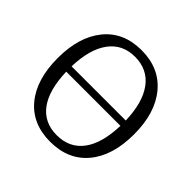

<svg xmlns="http://www.w3.org/2000/svg" viewBox="-169 -821 992 992"><g transform="rotate(45 327.0 -324.5)"><path d="M606 -324Q606 -168 532 -79Q458 10 326 10Q195 10 121.5 -79Q48 -168 48 -324Q48 -479 121.5 -569Q195 -659 326 -659Q457 -659 531.5 -569Q606 -479 606 -324ZM326 -611Q235 -611 184 -542Q133 -473 129 -344H525Q521 -473 469.5 -542Q418 -611 326 -611ZM326 -38Q419 -38 470 -106Q521 -174 525 -305H129Q133 -174 183.5 -106Q234 -38 326 -38Z"/></g></svg>

Font: Arsenal
Style: Regular
Weight: 400
Designer: Andrij Shevchenko
Foundry: Stairsfor
Version: Version 2.001;PS 002.001;hotconv 1.0.88;makeotf.lib2.5.64775